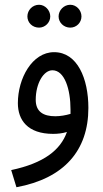

<svg xmlns="http://www.w3.org/2000/svg" viewBox="-20 -556 432 806"><path d="M275 -440C301 -440 322 -461 322 -487C322 -513 301 -536 275 -536C248 -536 226 -513 226 -487C226 -461 248 -440 275 -440ZM144 -440C169 -440 191 -461 191 -487C191 -513 169 -536 144 -536C116 -536 95 -513 95 -487C95 -461 116 -440 144 -440ZM49 230C249 193 351 76 351 -103C351 -226 305 -337 207 -337C115 -337 55 -227 55 -123C55 -52 96 6 203 6C221 6 242 4 261 -2C234 74 164 129 27 158ZM130 -137C130 -206 163 -261 200 -261C251 -261 276 -182 276 -96C276 -90 276 -84 276 -78C256 -72 233 -68 212 -68C162 -68 130 -87 130 -137Z"/></svg>

Font: Noto Sans Arabic UI Cn
Style: Regular
Weight: 400
Width: 3
Designer: Monotype Design Team, Nadine Chahine and Nizar Qandah
Foundry: Monotype Imaging Inc.
Version: Version 2.010